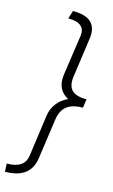

<svg xmlns="http://www.w3.org/2000/svg" viewBox="-167 -799 609 1032"><g transform="rotate(15 137.5 -282.5)"><path d="M104 -747.1Q176.8 -747.1 207.3 -716.3Q237.8 -685.5 229 -627L198.2 -407.2Q190.9 -355.5 214.8 -331.3Q238.8 -307.1 296.9 -307.1L291 -264.2L290 -258.8Q231.9 -258.8 201.2 -234.6Q170.4 -210.4 163.1 -159.2L131.8 62Q116.2 182.1 -25.9 182.1L-27.8 137.2Q69.3 137.2 80.1 65.9L111.8 -163.1Q116.7 -203.6 140.1 -234.9Q163.6 -266.1 201.2 -283.2Q134.3 -318.4 145 -401.9L178.2 -630.9Q182.6 -665.5 160.6 -683.8Q138.7 -702.1 89.8 -702.1Z"/></g></svg>

Font: Human Sans Light
Style: Italic
Weight: 300
Italic angle: -8°
Designer: Tim Radville
Foundry: Continuum
Version: Version 1.000;FEAKit 1.0